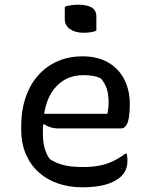

<svg xmlns="http://www.w3.org/2000/svg" viewBox="-20 -783 640 815"><path d="M329 -544Q394 -544 439 -518Q484 -492 507.5 -446Q531 -400 531 -342V-338Q531 -306 527 -283.5Q523 -261 515 -249.5Q507 -238 495 -238H228Q209 -238 193.5 -243Q178 -248 168 -256L150 -246V-300H436Q438 -312 439.5 -324Q441 -336 441 -348Q441 -383 433 -407Q425 -431 407 -451Q391 -458 375 -461Q359 -464 333 -464Q256 -464 209 -404.5Q162 -345 162 -227V-216Q162 -183 169 -156Q176 -129 191 -108Q218 -90 251 -82Q284 -74 332 -74Q369 -74 399.5 -79.5Q430 -85 458 -98Q486 -111 512 -131H518Q519 -125 520 -118.5Q521 -112 521 -103Q521 -80 514.5 -64Q508 -48 496 -36Q480 -20 455 -9Q430 2 398 7Q366 12 329 12Q274 12 227 -4Q180 -20 145 -51Q110 -82 90 -128Q70 -174 70 -233V-244Q70 -317 90 -373Q110 -429 145.5 -467Q181 -505 228 -524.5Q275 -544 329 -544ZM255 -754Q261 -757 268 -758.5Q275 -760 282.5 -761Q290 -762 298.5 -762.5Q307 -763 314 -763Q348 -763 368.5 -751.5Q389 -740 389 -713V-653Q383 -650 376.5 -648.5Q370 -647 363.5 -646Q357 -645 349.5 -644.5Q342 -644 334 -644Q299 -644 277 -659.5Q255 -675 255 -701Z"/></svg>

Font: Recursive Monospace Casual
Style: Regular
Weight: 400
Version: Version 1.047